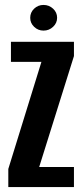

<svg xmlns="http://www.w3.org/2000/svg" viewBox="-20 -761 334 781"><path d="M13.8 0V-73.8L148.5 -509.3H24.5V-591H280.8V-532.9L139.4 -81.7H280.8V0ZM156.9 -636.5Q134.8 -636.5 118.8 -651.9Q102.9 -667.2 102.9 -688.5Q102.9 -710.5 118.8 -725.7Q134.8 -740.9 156.9 -740.9Q179.6 -740.9 195.9 -725.7Q212.3 -710.5 212.3 -688.8Q212.3 -667.2 195.9 -651.9Q179.6 -636.5 156.9 -636.5Z"/></svg>

Font: Alumni Sans Thin
Style: Regular
Weight: 100
Designer: Robert E. Leuschke
Foundry: Robert E. Leuschke
Version: Version 1.018